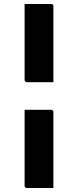

<svg xmlns="http://www.w3.org/2000/svg" viewBox="-20 -780 390 960"><path d="M103 -760Q136.1 -760 169.1 -760Q202.1 -760 236 -760Q238 -760 240.5 -759.5Q243 -759 244 -757Q246 -756 246.5 -753.5Q247 -751 247 -749V-369Q213.1 -369 180.1 -369Q147.1 -369 114 -369Q109.9 -369 106.5 -372.4Q103 -375.9 103 -380V-661Q103 -686 103 -710.5Q103 -735 103 -760ZM103 -231Q136.1 -231 169.1 -231Q202.1 -231 236 -231Q241 -231 244 -228Q247 -225 247 -220V160Q213.1 160 180.1 160Q147.1 160 114 160Q111 160 108.5 158.5Q106 157 104.5 154.5Q103 152 103 149Z"/></svg>

Font: Recursive Sans Linear Light
Style: Regular
Weight: 300
Version: Version 1.085